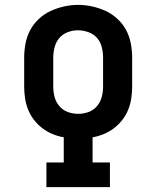

<svg xmlns="http://www.w3.org/2000/svg" viewBox="-20 -766 640 786"><path d="M170 0V-101H241V-204Q217 -208 194.5 -217.5Q172 -227 153 -241.5Q134 -256 119 -275.5Q104 -295 95 -317.5Q86 -340 82.5 -364Q79 -388 79 -412V-530Q79 -559 84.5 -588Q90 -617 103.5 -642.5Q117 -668 139 -688.5Q161 -709 187 -721Q213 -733 242 -739.5Q271 -746 300 -746Q329 -746 358 -739.5Q387 -733 413 -721Q439 -709 461 -688.5Q483 -668 496.5 -642.5Q510 -617 515.5 -588Q521 -559 521 -530V-412Q521 -388 517.5 -364Q514 -340 505 -317.5Q496 -295 481 -275.5Q466 -256 447 -241.5Q428 -227 405.5 -217.5Q383 -208 359 -204V-101H430V0ZM300 -300Q322 -300 342.5 -307.5Q363 -315 377 -331.5Q391 -348 396.5 -369Q402 -390 402 -412V-530Q402 -552 396.5 -573.5Q391 -595 377 -611Q363 -627 341.5 -634.5Q320 -642 299 -642Q277 -642 256.5 -634Q236 -626 222.5 -610Q209 -594 203.5 -572.5Q198 -551 198 -530V-412Q198 -390 203.5 -369Q209 -348 223 -331.5Q237 -315 257.5 -307.5Q278 -300 300 -300Z"/></svg>

Font: Iosevka Slab Extended
Style: Bold
Weight: 700
Width: 7
Monospace: yes
Designer: Belleve Invis
Foundry: Belleve Invis
Version: Version 11.1.0; ttfautohint (v1.8.3)